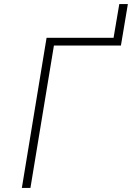

<svg xmlns="http://www.w3.org/2000/svg" viewBox="-20 -920 646 940"><path d="M87 0 208 -735H536L564 -900H606L572 -697H244L129 0Z"/></svg>

Font: Iosevka XLt Ex Obl
Style: Regular
Weight: 200
Width: 7
Italic angle: -9°
Monospace: yes
Designer: Belleve Invis
Foundry: Belleve Invis
Version: Version 32.5.0; ttfautohint (v1.8.4)